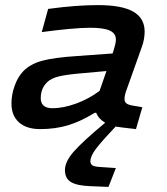

<svg xmlns="http://www.w3.org/2000/svg" viewBox="-20 -500 654 754"><path d="M235 168Q235 135 269.5 95.5Q304 56 393 -18Q381 -25 372 -34.5Q363 -44 358 -57H352Q297 -23 247 -8Q197 7 138 7Q84 7 54.5 -19.5Q25 -46 25 -93Q25 -129 38 -164.5Q51 -200 73 -222Q100 -249 146 -261.5Q192 -274 283 -280L422 -290L426 -302Q432 -322 433.5 -330Q435 -338 435 -345Q435 -369 411 -380Q387 -391 333 -391Q303 -391 253 -386.5Q203 -382 144 -374L169 -465Q228 -473 276 -476.5Q324 -480 364 -480Q458 -480 503 -454.5Q548 -429 548 -376Q548 -361 545 -344.5Q542 -328 535 -310L478 -150Q473 -137 471 -127.5Q469 -118 469 -111Q469 -100 476.5 -94Q484 -88 503 -85L539 -79L514 7Q484 4 462.5 1Q441 -2 434 -3Q380 54 357.5 83.5Q335 113 335 133Q335 145 344 150Q353 155 377 156L435 160L406 234L333 231Q281 229 258 214.5Q235 200 235 168ZM140 -114Q140 -95 151.5 -85Q163 -75 186 -75Q228 -75 278 -93Q328 -111 371 -143L398 -221L298 -212Q239 -207 209.5 -199.5Q180 -192 165 -177Q152 -164 146 -148.5Q140 -133 140 -114Z"/></svg>

Font: Intel One Mono Medium
Style: Italic
Weight: 500
Italic angle: -16°
Monospace: yes
Designer: Fred Shallcrass
Foundry: Frere-Jones Type LLC
Version: Version 1.400;hotconv 1.1.0;makeotfexe 2.6.0;FJTRelease1.4